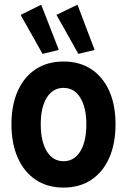

<svg xmlns="http://www.w3.org/2000/svg" viewBox="-20 -808 553 835"><path d="M256.3 7.8Q186.5 7.8 135.7 -25.9Q85 -59.6 57.4 -121.6Q29.8 -183.6 29.8 -267.6Q29.8 -351.6 57.4 -412.8Q85 -474.1 135.7 -507.3Q186.5 -540.5 256.3 -540.5Q326.2 -540.5 377 -507.1Q427.7 -473.6 455.1 -412.4Q482.4 -351.1 482.4 -267.6Q482.4 -183.6 455.1 -121.6Q427.7 -59.6 377 -25.9Q326.2 7.8 256.3 7.8ZM256.3 -106.9Q302.7 -106.9 329.1 -149.7Q355.5 -192.4 355.5 -267.6Q355.5 -340.8 329.1 -383.3Q302.7 -425.8 256.3 -425.8Q210 -425.8 183.6 -383.5Q157.2 -341.3 157.2 -267.6Q157.2 -192.9 183.6 -149.9Q210 -106.9 256.3 -106.9ZM165 -573.7 69.8 -743.2 159.2 -787.6 235.8 -590.8ZM320.8 -573.7 225.6 -743.2 316.9 -787.6 391.6 -590.8Z"/></svg>

Font: Reddit Sans Condensed
Style: Bold
Weight: 700
Designer: Stephen Hutchings
Foundry: Reddit
Version: Version 1.014